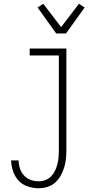

<svg xmlns="http://www.w3.org/2000/svg" viewBox="-20 -778 540 1021"><path d="M185 223Q156 223 127.5 213.5Q99 204 79 182.5Q59 161 49.5 132.5Q40 104 39 75H79Q79 96 86 117.5Q93 139 107.5 155Q122 171 142.5 178.5Q163 186 185 186Q204 186 221.5 179.5Q239 173 252 159.5Q265 146 273 129Q281 112 285.5 94Q290 76 291.5 57.5Q293 39 293 20V-483H138V-520H333V20Q333 44 330.5 67.5Q328 91 321 113.5Q314 136 302 157Q290 178 272.5 193.5Q255 209 232 216Q209 223 185 223ZM279 -600 180 -738 210 -758 305 -634 400 -758 430 -738 331 -600Z"/></svg>

Font: Iosevka Term Curly Extralight
Style: Regular
Weight: 200
Designer: Belleve Invis
Foundry: Belleve Invis
Version: Version 32.3.0